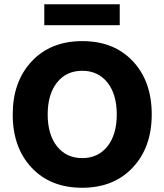

<svg xmlns="http://www.w3.org/2000/svg" viewBox="-20 -879 776 906"><path d="M545 -760H189V-859H545ZM249 -489.5Q205 -434 205 -339Q205 -244 249 -188.5Q293 -133 368 -133Q443 -133 487 -188.5Q531 -244 531 -339Q531 -434 487 -489.5Q443 -545 368 -545Q293 -545 249 -489.5ZM368.5 -685Q518 -685 607 -590Q696 -495 696 -339.5Q696 -184 606.5 -88.5Q517 7 367.5 7Q218 7 129 -88Q40 -183 40 -338.5Q40 -494 129.5 -589.5Q219 -685 368.5 -685Z"/></svg>

Font: Hind Colombo
Style: Bold
Weight: 700
Designer: Jyotish Sonowal, Aditi Pimprikar
Foundry: Indian Type Foundry
Version: Version 1.000;PS 1.0;hotconv 1.0.86;makeotf.lib2.5.63406; tt